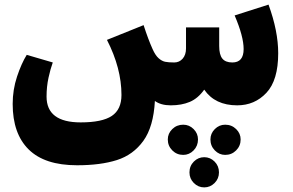

<svg xmlns="http://www.w3.org/2000/svg" viewBox="-20 -457 1272 833"><path d="M1187 -226Q1187 -109 1136 -54.5Q1085 0 1009 0Q913 0 866 -68Q839 -30 803.5 -15Q768 0 721 0Q678 0 652 -19Q646 93 602 154Q558 215 487 237.5Q416 260 315 260H314Q174 260 104.5 191.5Q35 123 35 -6Q35 -68 54 -125Q73 -182 96 -219L209 -186Q199 -159 190.5 -120Q182 -81 182 -38Q182 74 330 74Q423 74 465 46Q507 18 507 -45Q507 -161 444 -284L603 -348Q623 -286 642 -244Q654 -217 668 -204.5Q682 -192 696.5 -189Q711 -186 736 -186Q758 -186 772.5 -202.5Q787 -219 787 -247V-338H931V-257Q931 -220 944.5 -203Q958 -186 988 -186Q1037 -186 1037 -244Q1037 -299 998 -390L1145 -437Q1187 -322 1187 -226ZM839 148Q839 176 820 195.5Q801 215 775 215Q747 215 727.5 195.5Q708 176 708 148Q708 122 727.5 103Q747 84 775 84Q801 84 820 103Q839 122 839 148ZM1024 148Q1024 176 1004.5 195.5Q985 215 957 215Q931 215 912 195.5Q893 176 893 148Q893 122 912 103Q931 84 957 84Q985 84 1004.5 103Q1024 122 1024 148ZM930 291Q930 318 911 337Q892 356 866 356Q840 356 821 337Q802 318 802 291Q802 263 821 244Q840 225 866 225Q892 225 911 244Q930 263 930 291Z"/></svg>

Font: FiraGO Heavy
Style: Regular
Weight: 900
Designer: bBox Type
Foundry: bBox Type GmbH
Version: Version 1.001